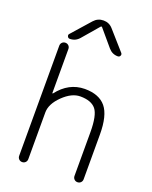

<svg xmlns="http://www.w3.org/2000/svg" viewBox="-172 -1067 901 1137"><g transform="rotate(20 278.5 -498.5)"><path d="M442.4 -830.1Q449.2 -822.3 444.8 -813Q440.4 -803.7 429.7 -803.7Q394.5 -803.7 371.1 -831.1L284.2 -933.6Q279.3 -939.5 274.4 -933.6L186.5 -831.1Q163.1 -803.7 127 -803.7Q117.2 -803.7 112.8 -813.5Q108.4 -823.2 115.2 -830.1L218.8 -947.3Q243.2 -974.6 279.3 -974.6Q315.4 -974.6 338.9 -947.3ZM140.6 -466.8Q140.6 -465.8 142.1 -465.3Q143.6 -464.8 144.5 -465.8Q212.9 -554.7 313.5 -555.7Q404.3 -555.7 446.8 -503.9Q489.3 -452.1 489.3 -332V-50.8Q489.3 -38.1 481 -29.8Q472.7 -21.5 460.4 -21.5Q448.2 -21.5 439.9 -29.8Q431.6 -38.1 431.6 -50.8V-326.2Q431.6 -432.6 402.3 -468.8Q373 -504.9 303.7 -504.9Q250 -504.9 195.3 -451.7Q140.6 -398.4 140.6 -344.7V-50.8Q140.6 -38.1 132.3 -29.8Q124 -21.5 111.8 -21.5Q99.6 -21.5 91.3 -29.8Q83 -38.1 83 -50.8V-744.1Q83 -756.8 91.3 -765.1Q99.6 -773.4 111.8 -773.4Q124 -773.4 132.3 -765.1Q140.6 -756.8 140.6 -744.1Z"/></g></svg>

Font: Gen Jyuu Gothic Light
Style: Regular
Weight: 200
Designer: [Source Han Sans]
Ryoko NISHIZUKA  (kana & ideographs); Paul D. Hunt (Latin, Greek & Cyrillic); Wenlong ZHANG  (bopomofo
Version: Version 1.002.20150607